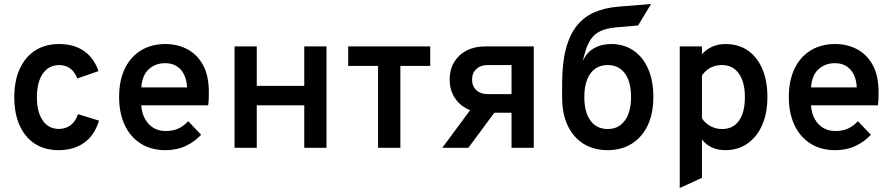

<svg xmlns="http://www.w3.org/2000/svg" viewBox="-20 -745 4496 968"><path d="M275.5 12Q206 12 156 -20.2Q106 -52.5 79 -112.5Q52 -172.5 52 -255Q52 -337.5 79.5 -397.8Q107 -458 157.5 -490.5Q208 -523 278 -523Q352.5 -523 403 -488.2Q453.5 -453.5 476.5 -386.5L370 -349.5Q357.5 -382 334.2 -399.5Q311 -417 279 -417Q226 -417 196 -374Q166 -331 166 -255Q166 -180 195.5 -137.5Q225 -95 276.5 -95Q311.5 -95 336.5 -114.2Q361.5 -133.5 373 -169.5L479 -137Q457.5 -64 405.2 -26Q353 12 275.5 12Z M814 12Q741.5 12 689 -21.5Q636.5 -55 608.5 -115.2Q580.5 -175.5 580.5 -256Q580.5 -339.5 609.5 -399.2Q638.5 -459 691 -491Q743.5 -523 814 -523Q874.5 -523 924.2 -497Q974 -471 1003.5 -417.2Q1033 -363.5 1033 -280.5Q1033 -267.5 1032.5 -249.8Q1032 -232 1029.5 -214H692Q695 -175 710.8 -146Q726.5 -117 753 -100.8Q779.5 -84.5 815.5 -84.5Q850.5 -84.5 877.5 -96.2Q904.5 -108 929 -134L994 -65.5Q962.5 -31 917.2 -9.5Q872 12 814 12ZM692.5 -304.5H923Q921.5 -341 908.2 -368.5Q895 -396 871 -411.2Q847 -426.5 812.5 -426.5Q764.5 -426.5 730.8 -396.5Q697 -366.5 692.5 -304.5Z M1162.5 0V-511H1274.5V-312H1514V-511H1626V0H1514V-214H1274.5V0Z M1886 0V-412.5H1735.5V-511H2149V-412.5H1998.5V0Z M2559 0V-176.5H2425.5Q2372.5 -176.5 2332.2 -197.8Q2292 -219 2269.5 -256.8Q2247 -294.5 2247 -344.5Q2247 -394 2269.5 -431.5Q2292 -469 2332.2 -490Q2372.5 -511 2425.5 -511H2671V0ZM2210 0 2379.5 -229H2511L2341.5 0ZM2438.5 -270.5H2559V-417H2438.5Q2403 -417 2381.5 -397Q2360 -377 2360 -344Q2360 -310.5 2381.5 -290.5Q2403 -270.5 2438.5 -270.5Z M3044 12Q2973.5 12 2922 -20Q2870.5 -52 2842.2 -111.8Q2814 -171.5 2814 -255V-320Q2814 -426.5 2833.2 -499Q2852.5 -571.5 2889 -616.2Q2925.5 -661 2977.2 -683.2Q3029 -705.5 3094 -711L3262.5 -725L3197 -616.5L3085 -607Q3039.5 -602.5 3008.8 -589Q2978 -575.5 2958.2 -546.2Q2938.5 -517 2925.5 -466.5Q2923.5 -457.5 2921.5 -450.5Q2919.5 -443.5 2917 -436Q2921 -443.5 2925 -450.8Q2929 -458 2933.5 -464.5Q2954.5 -494 2987.8 -508.5Q3021 -523 3062 -523Q3125 -523 3172.8 -491Q3220.5 -459 3247.2 -399.2Q3274 -339.5 3274 -256Q3274 -173 3245.5 -113Q3217 -53 3165.2 -20.5Q3113.5 12 3044 12ZM3044 -94.5Q3099 -94.5 3130.2 -137.2Q3161.5 -180 3161.5 -256Q3161.5 -332 3130.8 -374.5Q3100 -417 3044 -417Q2988 -417 2957 -374.8Q2926 -332.5 2926 -255Q2926 -179 2957 -136.8Q2988 -94.5 3044 -94.5Z M3407 203V-511H3519V-471.5Q3565.5 -523 3637.5 -523Q3703 -523 3750.2 -490.5Q3797.5 -458 3823.2 -398Q3849 -338 3849 -255.5Q3849 -174.5 3822.5 -114.5Q3796 -54.5 3748.5 -21.2Q3701 12 3637 12Q3599.5 12 3570.2 -1.2Q3541 -14.5 3519 -41.5V151.5ZM3620.5 -94.5Q3676 -94.5 3705.8 -136.5Q3735.5 -178.5 3735.5 -255.5Q3735.5 -331.5 3705 -374.2Q3674.5 -417 3620.5 -417Q3587.5 -417 3562 -403.5Q3536.5 -390 3519 -364.5V-148Q3536.5 -122.5 3563 -108.5Q3589.5 -94.5 3620.5 -94.5Z M4190.5 12Q4118 12 4065.5 -21.5Q4013 -55 3985 -115.2Q3957 -175.5 3957 -256Q3957 -339.5 3986 -399.2Q4015 -459 4067.5 -491Q4120 -523 4190.5 -523Q4251 -523 4300.8 -497Q4350.5 -471 4380 -417.2Q4409.5 -363.5 4409.5 -280.5Q4409.5 -267.5 4409 -249.8Q4408.5 -232 4406 -214H4068.5Q4071.5 -175 4087.2 -146Q4103 -117 4129.5 -100.8Q4156 -84.5 4192 -84.5Q4227 -84.5 4254 -96.2Q4281 -108 4305.5 -134L4370.5 -65.5Q4339 -31 4293.8 -9.5Q4248.5 12 4190.5 12ZM4069 -304.5H4299.5Q4298 -341 4284.8 -368.5Q4271.5 -396 4247.5 -411.2Q4223.5 -426.5 4189 -426.5Q4141 -426.5 4107.2 -396.5Q4073.5 -366.5 4069 -304.5Z"/></svg>

Font: Overpass SemiBold
Style: Regular
Weight: 600
Designer: Delve Withrington, Dave Bailey, Thomas Jockin
Foundry: Delve Fonts LLC
Version: Version 4.000